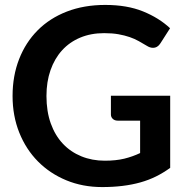

<svg xmlns="http://www.w3.org/2000/svg" viewBox="-20 -751 763 779"><path d="M405 -99Q450.5 -99 484.2 -107.2Q518 -115.5 548.5 -130V-261.5H458Q445 -261.5 437.5 -268.8Q430 -276 430 -286.5V-362.5H670.5V-70Q643 -50 613.2 -35.2Q583.5 -20.5 549.8 -11Q516 -1.5 477.5 3.2Q439 8 394.5 8Q315.5 8 249 -19.5Q182.5 -47 134 -96Q85.5 -145 58.2 -213Q31 -281 31 -361.5Q31 -443 57.5 -511Q84 -579 132.8 -628Q181.5 -677 251 -704Q320.5 -731 407 -731Q495.5 -731 560.2 -704.8Q625 -678.5 670 -636.5L631 -575.5Q619.5 -557 600.5 -557Q588.5 -557 576 -565Q560 -574.5 543.2 -584Q526.5 -593.5 506.2 -600.5Q486 -607.5 460.8 -612Q435.5 -616.5 402.5 -616.5Q349 -616.5 305.8 -598.5Q262.5 -580.5 232 -547Q201.5 -513.5 185 -466.5Q168.5 -419.5 168.5 -361.5Q168.5 -299 186 -250.2Q203.5 -201.5 235 -168Q266.5 -134.5 310 -116.8Q353.5 -99 405 -99Z"/></svg>

Font: LatoHex
Style: Bold
Weight: 700
Designer: Lukasz Dziedzic
Foundry: tyPoland Lukasz Dziedzic
Version: Version 1.104; Western+Polish opensource